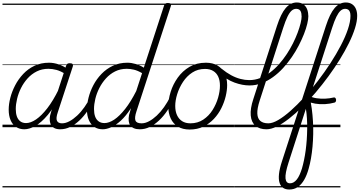

<svg xmlns="http://www.w3.org/2000/svg" viewBox="-20 -1024 2896 1546"><path d="M176 17Q138 17 109 -2Q80 -21 65 -57Q50 -93 50 -141Q50 -185 63 -236Q76 -287 102 -337Q128 -387 167 -428.5Q206 -470 258 -494.5Q310 -519 375 -519Q413 -519 452.5 -505.5Q492 -492 523 -469L511 -425Q469 -452 435 -461Q401 -470 370 -470Q318 -470 276 -449Q234 -428 202 -392.5Q170 -357 149 -314.5Q128 -272 117.5 -228Q107 -184 107 -146Q107 -111 116 -86Q125 -61 143.5 -47Q162 -33 190 -33Q227 -33 270.5 -62.5Q314 -92 361 -152.5Q408 -213 453 -305L467 -266Q417 -161 365 -99Q313 -37 264.5 -10Q216 17 176 17ZM464 17Q436 17 417 7Q398 -3 389 -22Q380 -41 380.5 -67Q381 -93 392 -125L512 -494Q516 -506 522.5 -510.5Q529 -515 542 -515Q560 -515 565 -507.5Q570 -500 566 -488L446 -122Q429 -73 438.5 -52Q448 -31 479 -31Q488 -31 492 -23.5Q496 -16 494.5 -7Q493 2 485.5 9.5Q478 17 464 17ZM0 475H622V485H0ZM0 -20H622V0H0ZM0 -505H622V-500H0ZM0 -995H622V-985H0Z M465 17Q454 17 449.5 9.5Q445 2 446.5 -7Q448 -16 456.5 -23.5Q465 -31 480 -31Q508 -31 539 -47.5Q570 -64 601 -93Q632 -122 660 -161.5Q688 -201 711 -247Q716 -257 725 -256.5Q734 -256 740.5 -249.5Q747 -243 742 -233Q717 -179 686 -133Q655 -87 619 -53.5Q583 -20 544.5 -1.5Q506 17 465 17ZM622 475V485ZM622 -20V0ZM622 -505V-500ZM622 -995V-985Z M807 17Q768 17 739.5 -2Q711 -21 695.5 -57Q680 -93 680 -141Q680 -186 693 -237.5Q706 -289 732 -338.5Q758 -388 797.5 -429Q837 -470 889 -494.5Q941 -519 1006 -519Q1038 -519 1073.5 -508.5Q1109 -498 1138 -479L1301 -979Q1305 -991 1312 -995.5Q1319 -1000 1332 -1000Q1350 -1000 1355 -992.5Q1360 -985 1355 -973L1079 -128Q1062 -77 1070.5 -54Q1079 -31 1119 -31Q1127 -31 1131 -23.5Q1135 -16 1133.5 -7Q1132 2 1125 9.5Q1118 17 1105 17Q1078 17 1059 9Q1040 1 1029.5 -13.5Q1019 -28 1016.5 -49.5Q1014 -71 1019 -98L1035 -153Q994 -90 953.5 -53Q913 -16 875.5 0.5Q838 17 807 17ZM821 -33Q858 -33 900 -61Q942 -89 987.5 -146.5Q1033 -204 1077 -291L1124 -435Q1088 -456 1058 -463Q1028 -470 1001 -470Q949 -470 907 -449Q865 -428 833 -392.5Q801 -357 779.5 -314.5Q758 -272 747.5 -228Q737 -184 737 -146Q737 -111 746 -86Q755 -61 774 -47Q793 -33 821 -33ZM622 475H1263V485H622ZM622 -20H1263V0H622ZM622 -505H1263V-500H622ZM622 -995H1263V-985H622Z M1106 17Q1095 17 1090.5 9.5Q1086 2 1087.5 -7Q1089 -16 1097.5 -23.5Q1106 -31 1121 -31Q1149 -31 1180 -47.5Q1211 -64 1242 -93Q1273 -122 1301 -161.5Q1329 -201 1352 -247Q1357 -257 1366 -256.5Q1375 -256 1381.5 -249.5Q1388 -243 1383 -233Q1358 -179 1327 -133Q1296 -87 1260 -53.5Q1224 -20 1185.5 -1.5Q1147 17 1106 17ZM1263 475V485ZM1263 -20V0ZM1263 -505V-500ZM1263 -995V-985Z M1507 19Q1451 19 1412.5 -4.5Q1374 -28 1354.5 -70.5Q1335 -113 1335 -168Q1335 -223 1354 -284Q1373 -345 1411 -398.5Q1449 -452 1505.5 -485.5Q1562 -519 1638 -519Q1693 -519 1731 -496.5Q1769 -474 1789 -433.5Q1809 -393 1809 -339Q1809 -298 1797.5 -249.5Q1786 -201 1762.5 -153.5Q1739 -106 1702.5 -67Q1666 -28 1617.5 -4.5Q1569 19 1507 19ZM1513 -31Q1572 -31 1617 -61Q1662 -91 1691.5 -138Q1721 -185 1736 -237Q1751 -289 1751 -334Q1751 -376 1737.5 -406Q1724 -436 1697 -452.5Q1670 -469 1631 -469Q1573 -469 1528.5 -440Q1484 -411 1453.5 -364.5Q1423 -318 1407 -266.5Q1391 -215 1391 -171Q1391 -128 1405.5 -96.5Q1420 -65 1447 -48Q1474 -31 1513 -31ZM1263 475H1864V485H1263ZM1263 -20H1864V0H1263ZM1263 -505H1864V-500H1263ZM1263 -995H1864V-985H1263Z M1989 -336Q1932 -336 1868.5 -359Q1805 -382 1740 -439Q1732 -446 1731.5 -454Q1731 -462 1736.5 -467.5Q1742 -473 1749.5 -474.5Q1757 -476 1764 -471Q1803 -439 1841 -418.5Q1879 -398 1916 -388.5Q1953 -379 1987 -379Q2033 -379 2075 -395.5Q2117 -412 2155.5 -441Q2194 -470 2227.5 -508Q2261 -546 2289 -588.5Q2317 -631 2339 -675Q2361 -719 2376.5 -760.5Q2392 -802 2400.5 -837Q2409 -872 2409 -896Q2409 -907 2417 -913Q2425 -919 2436 -919Q2447 -919 2455 -913Q2463 -907 2463 -896Q2463 -870 2454 -832Q2445 -794 2427.5 -749.5Q2410 -705 2385.5 -657.5Q2361 -610 2329 -563.5Q2297 -517 2259.5 -476Q2222 -435 2178.5 -403.5Q2135 -372 2087.5 -354Q2040 -336 1989 -336ZM1865 475H1890V485H1865ZM1865 -20H1890V0H1865ZM1865 -505H1890V-500H1865ZM1865 -995H1890V-985H1865Z M2125 17Q2070 17 2037 -11Q2004 -39 1999 -94Q1994 -149 2020 -227L2210 -815Q2242 -914 2280.5 -959Q2319 -1004 2370 -1004Q2400 -1004 2420.5 -990.5Q2441 -977 2451.5 -953Q2462 -929 2462 -897Q2462 -885 2454 -878.5Q2446 -872 2435 -872Q2424 -872 2416 -878.5Q2408 -885 2408 -897Q2408 -915 2403.5 -927.5Q2399 -940 2389.5 -946.5Q2380 -953 2365 -953Q2345 -953 2328 -938Q2311 -923 2294.5 -889Q2278 -855 2260 -799L2071 -214Q2050 -149 2052 -109Q2054 -69 2076.5 -50Q2099 -31 2140 -31Q2150 -31 2154.5 -23.5Q2159 -16 2157 -7Q2155 2 2146.5 9.5Q2138 17 2125 17ZM1889 475H2283V485H1889ZM1889 -20H2283V0H1889ZM1889 -505H2283V-500H1889ZM1889 -995H2283V-985H1889Z M2126 17Q2114 17 2110 9.5Q2106 2 2109 -7Q2112 -16 2120.5 -23.5Q2129 -31 2141 -31Q2175 -31 2221 -58Q2267 -85 2320 -132Q2373 -179 2429 -240Q2485 -301 2539 -371.5Q2593 -442 2640.5 -515Q2688 -588 2724.5 -658Q2761 -728 2781.5 -789Q2802 -850 2802 -896Q2802 -908 2810 -914.5Q2818 -921 2829 -921Q2840 -921 2848 -914.5Q2856 -908 2856 -896Q2856 -853 2838.5 -797Q2821 -741 2789.5 -677Q2758 -613 2716 -545Q2674 -477 2624.5 -409.5Q2575 -342 2521.5 -279Q2468 -216 2413.5 -162.5Q2359 -109 2307 -68.5Q2255 -28 2209 -5.5Q2163 17 2126 17ZM2283 475V485ZM2283 -20V0ZM2283 -505V-500ZM2283 -995V-985Z M2674 -198Q2638 -188 2597 -185.5Q2556 -183 2518 -189.5Q2480 -196 2451 -210Q2442 -214 2440 -223Q2438 -232 2442 -240.5Q2446 -249 2453.5 -253Q2461 -257 2472 -251Q2496 -238 2529 -233Q2562 -228 2598 -229.5Q2634 -231 2667 -239Q2675 -241 2680 -235.5Q2685 -230 2686 -222Q2687 -214 2684 -207Q2681 -200 2674 -198ZM2309 502Q2280 502 2260 489Q2240 476 2231 448Q2222 420 2226.5 377Q2231 334 2251 273L2604 -815Q2636 -914 2674.5 -959Q2713 -1004 2764 -1004Q2794 -1004 2814.5 -990.5Q2835 -977 2845.5 -953Q2856 -929 2856 -897Q2856 -885 2848 -878.5Q2840 -872 2829 -872Q2818 -872 2810 -878.5Q2802 -885 2802 -897Q2802 -915 2797.5 -927.5Q2793 -940 2783.5 -946.5Q2774 -953 2759 -953Q2739 -953 2722 -937.5Q2705 -922 2688.5 -888.5Q2672 -855 2654 -799L2473 -240Q2484 -197 2490.5 -148Q2497 -99 2500 -48Q2503 3 2502 55Q2501 107 2496.5 156.5Q2492 206 2484 251.5Q2476 297 2465 335Q2451 386 2429.5 423.5Q2408 461 2378.5 481.5Q2349 502 2309 502ZM2315 452Q2331 452 2344.5 444Q2358 436 2370 421Q2382 406 2392 384Q2402 362 2411 334Q2420 303 2428 265Q2436 227 2441.5 185.5Q2447 144 2450 100.5Q2453 57 2453.5 13.5Q2454 -30 2451.5 -71Q2449 -112 2443 -148L2303 286Q2275 373 2279 412.5Q2283 452 2315 452ZM2283 475H2721V485H2283ZM2283 -20H2721V0H2283ZM2283 -505H2721V-500H2283ZM2283 -995H2721V-985H2283Z"/></svg>

Font: Playwrite CZ Guides
Style: Regular
Weight: 400
Designer: Veronika Burian, José Scaglione
Foundry: TypeTogether
Version: Version 1.003